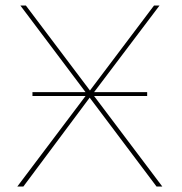

<svg xmlns="http://www.w3.org/2000/svg" viewBox="-20 -678 663 698"><path d="M549 0 306 -323 65 0H43L291 -329H98V-343H291L54 -658H74L307 -349L540 -658H560L322 -343H515V-329H322L570 0Z"/></svg>

Font: Ysabeau Infant Thin
Style: Regular
Weight: 200
Designer: Christian Thalmann (Catharsis Fonts)
Version: Version 0.003